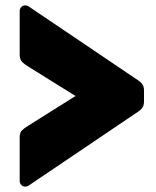

<svg xmlns="http://www.w3.org/2000/svg" viewBox="-20 -706 578 712"><path d="M485 -287 85 -17Q80 -14 74 -14Q65 -14 59 -20Q53 -26 53 -35V-197Q53 -214 61.5 -222.5Q70 -231 85 -240L260 -350L85 -459Q71 -467 62 -476.5Q53 -486 53 -503V-665Q53 -674 59 -680Q65 -686 74 -686Q80 -686 85 -683L485 -413Q501 -403 507.5 -394Q514 -385 514 -371V-329Q514 -315 507.5 -306Q501 -297 485 -287Z"/></svg>

Font: Rubik
Style: Regular
Weight: 900
Designer: Hubert & Fischer
Foundry: Hubert & Fischer
Version: Version 1.100